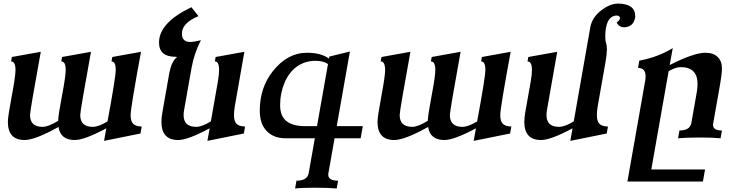

<svg xmlns="http://www.w3.org/2000/svg" viewBox="-20 -780 4151 1083"><path d="M566.9 14.6 579.6 -56.2Q456.1 9.8 401.9 9.8Q320.8 9.8 310.1 -64Q177.7 9.8 118.7 9.8Q24.4 9.8 24.4 -92.8Q24.4 -122.1 45.9 -235.8Q67.4 -349.6 67.4 -384.8Q67.4 -433.6 42.5 -433.6L46.9 -458.5L210 -487.8Q149.4 -154.3 149.4 -131.3Q149.4 -64.5 220.2 -64.5Q252.4 -64.5 308.1 -98.6Q308.6 -130.4 329.6 -240Q350.6 -349.6 350.6 -384.8Q350.6 -433.6 325.7 -433.6L330.1 -458.5L493.2 -487.8Q432.6 -154.3 432.6 -131.3Q432.6 -64.5 503.4 -64.5Q536.1 -64.5 586.4 -95.2Q632.8 -345.2 632.8 -385.7Q632.8 -433.6 608.9 -433.6L613.3 -458.5L775.4 -487.8Q716.8 -170.9 716.8 -130.9Q716.8 -96.2 731.4 -81.5Q746.1 -66.9 779.3 -66.4L772.5 -26.9Z M1149.9 14.6 1162.6 -56.2Q1039.6 9.8 984.9 9.8Q890.6 9.8 890.6 -92.8Q890.6 -117.2 896 -147L934.1 -362.8Q946.8 -434.1 978 -457.5Q978 -459.5 971.7 -459.5Q877 -459.5 877 -540Q877 -652.3 1059.6 -739.3L1099.6 -689Q1016.6 -654.8 1007.3 -603.5L1006.3 -588.4Q1006.3 -543 1055.7 -543Q1069.3 -543 1113.3 -553.2Q1074.7 -478.5 1060.1 -395L1018.6 -160.2Q1015.6 -144.5 1015.6 -131.3Q1015.6 -64.5 1086.4 -64.5Q1119.1 -64.5 1169.4 -95.2L1209 -320.3Q1215.8 -359.9 1215.8 -385.7Q1215.8 -433.6 1191.9 -433.6L1196.3 -458.5L1358.4 -487.8L1304.2 -178.7Q1299.8 -151.4 1299.8 -130.9Q1299.8 -96.2 1314.5 -81.5Q1329.1 -66.9 1362.3 -66.4L1355.5 -26.9Z M1768.1 -68.4 1830.1 -418.9Q1804.7 -437 1758.8 -437Q1701.7 -437 1656.5 -405.8Q1611.3 -374.5 1585.7 -314.9Q1560.1 -255.4 1560.1 -186.5Q1560.1 -125.5 1595.7 -96.9Q1631.3 -68.4 1703.1 -68.4ZM1879.4 283.2Q1835.4 278.8 1758.3 278.8Q1680.7 278.8 1644.5 283.2L1652.3 239.3Q1713.9 239.3 1721.2 196.3L1755.9 0H1589.4Q1524.4 0 1484.9 -40.3Q1445.3 -80.6 1445.3 -156.2Q1445.3 -285.2 1518.6 -377.9Q1601.1 -482.4 1711.4 -482.4Q1790.5 -482.4 1835.4 -449.7L1837.4 -460.9L1953.6 -489.3L1879.4 -68.4H2026.4L2014.2 0H1867.2L1832.5 196.3L1831.5 205.1Q1831.5 239.3 1887.2 239.3Z M2651.9 14.6 2664.6 -56.2Q2541 9.8 2486.8 9.8Q2405.8 9.8 2395 -64Q2262.7 9.8 2203.6 9.8Q2109.4 9.8 2109.4 -92.8Q2109.4 -122.1 2130.9 -235.8Q2152.3 -349.6 2152.3 -384.8Q2152.3 -433.6 2127.4 -433.6L2131.8 -458.5L2294.9 -487.8Q2234.4 -154.3 2234.4 -131.3Q2234.4 -64.5 2305.2 -64.5Q2337.4 -64.5 2393.1 -98.6Q2393.6 -130.4 2414.6 -240Q2435.5 -349.6 2435.5 -384.8Q2435.5 -433.6 2410.6 -433.6L2415 -458.5L2578.1 -487.8Q2517.6 -154.3 2517.6 -131.3Q2517.6 -64.5 2588.4 -64.5Q2621.1 -64.5 2671.4 -95.2Q2717.8 -345.2 2717.8 -385.7Q2717.8 -433.6 2693.8 -433.6L2698.2 -458.5L2860.4 -487.8Q2801.8 -170.9 2801.8 -130.9Q2801.8 -96.2 2816.4 -81.5Q2831.1 -66.9 2864.3 -66.4L2857.4 -26.9Z M3196.8 14.6 3209.5 -56.2Q3086.4 9.8 3031.7 9.8Q2937.5 9.8 2937.5 -92.8Q2937.5 -117.2 2942.9 -147L2973.6 -320.3Q2980.5 -359.4 2980.5 -384.8Q2980.5 -433.6 2955.6 -433.6L2960 -458.5L3123 -487.8L3065.4 -160.2Q3062.5 -144.5 3062.5 -131.3Q3062.5 -64.5 3133.3 -64.5Q3166 -64.5 3216.3 -95.2L3309.6 -626Q3319.3 -680.7 3369.6 -720.2Q3419.9 -759.8 3467.8 -759.8Q3563 -758.3 3563 -688.5V-682.1Q3553.2 -628.4 3502 -626Q3470.7 -626 3458.5 -653.8Q3474.6 -664.1 3477.1 -677.2Q3477.1 -692.4 3456.5 -692.4Q3394 -687.5 3394 -571.3Q3394 -549.8 3398.9 -535.6Q3403.3 -523.4 3403.3 -502.4Q3403.3 -475.1 3396 -433.1L3351.1 -178.7Q3346.7 -151.4 3346.7 -130.9Q3346.7 -96.2 3361.3 -81.5Q3376 -66.9 3409.2 -66.4L3402.3 -26.9Z M3944.8 244.1H3519L3620.1 -329.1Q3621.6 -339.8 3621.6 -349.1Q3621.6 -397 3579.1 -397L3585.9 -438Q3691.9 -457.5 3774.9 -508.8L3757.3 -413.1Q3893.1 -482.4 3959.5 -482.4Q4003.9 -482.4 4028.1 -458.5Q4052.2 -434.6 4052.2 -395Q4052.2 -364.3 4042 -305.7L4002.9 -84.5L4002 -75.7Q4002 -43.9 4052.2 -43.9L4044.4 0Q3999 -4.4 3930.7 -4.4Q3851.6 -4.4 3804.7 0L3812.5 -43.9Q3870.6 -43.9 3879.4 -84.5L3910.6 -262.2Q3914.6 -286.1 3914.6 -306.2Q3914.6 -401.4 3819.3 -401.4Q3791.5 -401.4 3751.5 -378.4L3653.8 175.8H3957Z"/></svg>

Font: Kelvinch
Style: Bold Italic
Weight: 700
Italic angle: -10°
Designer: Paul James Miller
Foundry: High-Logic / Made with FontCreator
Version: Version 3.30 September 23, 2016